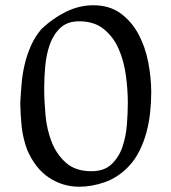

<svg xmlns="http://www.w3.org/2000/svg" viewBox="-20 -693 652 730"><path d="M83 -124Q67 -169 62.5 -210.5Q58 -252 57 -301Q59 -340 62.5 -378.5Q66 -417 75 -453Q84 -489 99 -522Q114 -555 138 -583Q180 -623 230.5 -648Q281 -673 335 -673Q396 -673 438 -642.5Q480 -612 506 -564Q532 -516 543.5 -457Q555 -398 555 -342Q555 -306 551 -267Q547 -228 537 -190.5Q527 -153 510 -119Q493 -85 468 -59Q427 -17 377.5 0Q328 17 281 17Q219 17 166.5 -17.5Q114 -52 83 -124ZM328 -42Q376 -42 404 -68.5Q432 -95 445.5 -134.5Q459 -174 462.5 -219.5Q466 -265 466 -302Q466 -352 458.5 -407Q451 -462 431 -507.5Q411 -553 374.5 -582.5Q338 -612 281 -612Q236 -612 209.5 -587Q183 -562 169.5 -524Q156 -486 152 -441.5Q148 -397 148 -357Q148 -311 153 -255.5Q158 -200 176.5 -153Q195 -106 231 -74Q267 -42 328 -42Z"/></svg>

Font: Asar
Style: Regular
Weight: 400
Designer: Eben Sorkin
Foundry: Eben Sorkin, Pria Ravichandran
Version: Version 1.003; ttfautohint (v1.3) -l 8 -r 50 -G 0 -x 0 -H 45